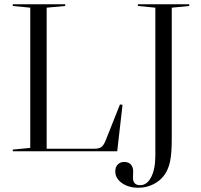

<svg xmlns="http://www.w3.org/2000/svg" viewBox="-20 -710 945 901"><path d="M122 -16 40 -8V0H530L555 -218L543 -220L475 -49Q466 -27 455 -19.5Q444 -12 420 -12H199V-674L286 -682V-690H40V-682L122 -674ZM638 159Q604 159 604 124L605 95Q605 74 594 62Q583 50 563 50Q544 50 532.5 62Q521 74 521 94Q521 127 552 149Q583 171 630 171Q667 171 700 154.5Q733 138 753 109Q771 83 778.5 45.5Q786 8 786 -57V-674L868 -682V-690H627V-682L709 -674V20Q709 83 689.5 121Q670 159 638 159Z"/></svg>

Font: Libre Caslon Display
Style: Regular
Weight: 400
Designer: Pablo Impallari, Rodrigo Fuenzalida
Foundry: Pablo Impallari, Rodrigo Fuenzalida
Version: Version 1.100; ttfautohint (v1.6) -l 8 -r 50 -G 200 -x 14 -D